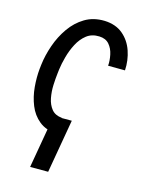

<svg xmlns="http://www.w3.org/2000/svg" viewBox="-111 -610 679 868"><g transform="rotate(15 229.0 -176.5)"><path d="M196.3 -64.9 189.9 10.3Q140.1 6.8 108.9 -18.8Q77.6 -44.4 61.8 -83.7Q45.9 -123 42 -167.5Q38.1 -211.9 42 -252.4L44.4 -273.4Q49.8 -318.4 66.2 -365.5Q82.5 -412.6 110.4 -452.4Q138.2 -492.2 178 -516.1Q217.8 -540 270.5 -538.6Q322.8 -536.6 356.2 -508.5Q389.6 -480.5 404.5 -437Q419.4 -393.6 416.5 -346.2L337.4 -346.7Q339.4 -371.1 333.7 -398.2Q328.1 -425.3 311.8 -444.3Q295.4 -463.4 265.1 -464.4Q230 -465.8 205.6 -446.8Q181.2 -427.7 165.3 -397.2Q149.4 -366.7 140.4 -333.5Q131.3 -300.3 127.9 -273.4L125.5 -252.9Q122.6 -229 121.3 -198.2Q120.1 -167.5 125.7 -138.2Q131.3 -108.9 147.7 -88.4Q164.1 -67.9 196.3 -64.9ZM243.2 -64 199.7 186.5H115.2L158.7 -64Z"/></g></svg>

Font: Roboto Condensed
Style: Italic
Weight: 400
Italic angle: -12°
Designer: Christian Robertson
Foundry: Google
Version: Version 3.0